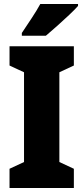

<svg xmlns="http://www.w3.org/2000/svg" viewBox="-20 -947 420 967"><path d="M352 0H28V-97L101 -131V-583L28 -617V-714H352V-617L279 -583V-131L352 -97ZM373 -917Q357 -899 328.5 -872Q300 -845 268.5 -817Q237 -789 211 -767H90V-781Q114 -817 139.5 -855.5Q165 -894 183 -927H373Z"/></svg>

Font: Noto Sans Gurmukhi UI Condensed Black
Style: Regular
Weight: 900
Width: 3
Designer: Jelle Bosma - Monotype Design Team
Foundry: Monotype Imaging Inc.
Version: Version 2.004; ttfautohint (v1.8.4.7-5d5b)